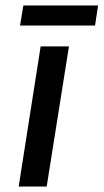

<svg xmlns="http://www.w3.org/2000/svg" viewBox="-20 -679 377 699"><path d="M53 -586H326L337 -659H65ZM48 0H150L231 -510H128Z"/></svg>

Font: Arthouse Owned Medium
Style: Italic
Weight: 500
Italic angle: -10°
Designer: Jeremy Tribby
Foundry: Tribby Type
Version: Version 1.000;PS 001.000;hotconv 1.0.88;makeotf.lib2.5.64775